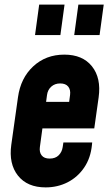

<svg xmlns="http://www.w3.org/2000/svg" viewBox="-20 -800 475 833"><path d="M178 13Q98.5 13 58 -38Q17.5 -89 29 -172L58 -378Q69.5 -461.5 124.2 -512.2Q179 -563 259 -563Q338.5 -563 379 -512.2Q419.5 -461.5 408 -378L389 -243H164L153 -162Q150 -139.5 160.8 -125.8Q171.5 -112 195.5 -112Q220.5 -112 234.8 -126.5Q249 -141 252 -162L255 -182H380L379 -172Q373.5 -114.5 345.2 -73Q317 -31.5 273.5 -9.2Q230 13 178 13ZM241 -438Q218 -438 202.5 -424.2Q187 -410.5 184 -388L180 -358H280L284 -388Q287 -410.5 276 -424.2Q265 -438 241 -438ZM132 -648 150 -780H260L242 -648ZM302 -648 320 -780H430L412 -648Z"/></svg>

Font: Mohave
Style: Bold Italic
Weight: 700
Italic angle: -8°
Designer: Gumpita Rahayu
Foundry: Tokotype
Version: Version 2.003; ttfautohint (v1.8.3)